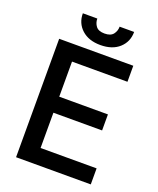

<svg xmlns="http://www.w3.org/2000/svg" viewBox="-164 -1010 911 1108"><g transform="rotate(20 291.5 -456.0)"><path d="M530.2 -98.4V0H71.4V-727.3H526.6V-628.9H186.1V-413.4H485.1V-315H186.1V-98.4ZM375.4 -912.3H464.5Q464.5 -851.9 422.1 -813.2Q379.6 -774.5 306.5 -774.5Q234.4 -774.5 191.9 -813.2Q149.5 -851.9 149.5 -912.3H238.3Q238.3 -885.7 253.7 -865.4Q269.2 -845.2 306.5 -845.2Q343.8 -845.2 359.6 -865.4Q375.4 -885.7 375.4 -912.3Z"/></g></svg>

Font: Interface Medium
Style: Regular
Weight: 500
Designer: Rasmus Andersson
Foundry: rsms
Version: Version 1.8